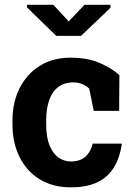

<svg xmlns="http://www.w3.org/2000/svg" viewBox="-20 -782 568 812"><path d="M279.3 10.3Q203.1 10.3 147.7 -23.9Q92.3 -58.1 62.5 -118.4Q32.7 -178.7 32.7 -256.3V-271Q32.7 -349.1 63 -409.2Q93.3 -469.2 148.4 -503.7Q203.6 -538.1 278.3 -538.1Q349.6 -538.1 401.1 -515.9Q452.6 -493.7 484.9 -464.4L483.9 -313H376.5L357.4 -407.2Q345.7 -418.9 327.6 -426.3Q309.6 -433.6 291 -433.6Q252 -433.6 226.3 -414.1Q200.7 -394.5 188 -358.4Q175.3 -322.3 175.3 -271V-256.3Q175.3 -202.1 189.5 -167.2Q203.6 -132.3 227.3 -115.7Q251 -99.1 280.3 -99.1Q317.9 -99.1 340.6 -118.9Q363.3 -138.7 372.1 -174.8H493.7L495.1 -171.9Q486.8 -115.7 462.2 -74.7Q437.5 -33.7 392.8 -11.7Q348.1 10.3 279.3 10.3ZM447.3 -761.8V-749.1L322.8 -630.4H217.8L94.3 -750.5V-761.8H205.6L270.5 -691.4L337.4 -761.8Z"/></svg>

Font: Roboto Slab LO
Style: Bold
Weight: 700
Designer: Google
Version: Version 2.000